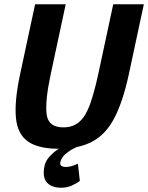

<svg xmlns="http://www.w3.org/2000/svg" viewBox="-20 -687 692 897"><path d="M581 -336Q554 -212 514.5 -136Q475 -60 412 -26Q349 8 254 8Q159 8 110.5 -26Q62 -60 54.5 -136Q47 -212 73 -336L144 -667H287L216 -336Q190 -212 198 -152Q206 -92 276 -92Q322 -92 351.5 -118.5Q381 -145 400.5 -199.5Q420 -254 438 -336L509 -667H652ZM338 0Q338 0 321 8.5Q304 17 285.5 33Q267 49 262 70Q259 82 266.5 87.5Q274 93 287 93Q306 93 325 85.5Q344 78 344 78L353 158Q338 170 315.5 180Q293 190 266 190Q221 190 199 165.5Q177 141 188 88Q193 65 210.5 45.5Q228 26 248 12.5Q268 -1 283 -8.5Q298 -16 298 -16Z"/></svg>

Font: Epunda Sans
Style: Bold Italic
Weight: 700
Italic angle: -12.0243°
Designer: Simon Atzbach
Foundry: typofactur
Version: Version 2.204; ttfautohint (v1.8.4.7-5d5b)